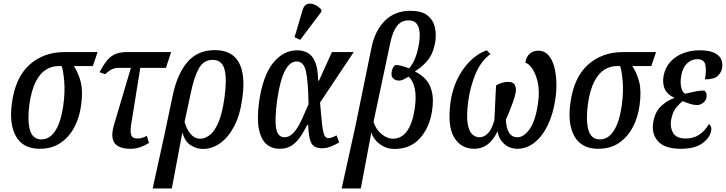

<svg xmlns="http://www.w3.org/2000/svg" viewBox="-20 -830 4098 1084"><path d="M204 10Q111 10 71 -59Q31 -128 47 -247Q67 -394 147 -465Q227 -536 344 -536H531L504 -457H397Q423 -418 436 -366.5Q449 -315 438 -236Q429 -167 399.5 -111.5Q370 -56 321.5 -23Q273 10 204 10ZM214 -43Q261 -43 292.5 -92Q324 -141 337 -232Q348 -311 342.5 -372Q337 -433 328 -457H310Q273 -457 240 -437Q207 -417 182.5 -370Q158 -323 146 -242Q134 -150 149 -96.5Q164 -43 214 -43Z M717 10Q652 10 627.5 -21.5Q603 -53 623 -123L719 -447H648Q630 -447 612.5 -439Q595 -431 574 -411L542 -422Q564 -464 584.5 -489Q605 -514 632 -525Q659 -536 697 -536H946L917 -447H772L720 -124Q714 -81 722 -64.5Q730 -48 754 -48Q769 -48 781.5 -51.5Q794 -55 809 -63L821 -23Q799 -9 773 0.5Q747 10 717 10Z M955 -290Q980 -411 1037.5 -479Q1095 -547 1193 -547Q1290 -547 1328.5 -477.5Q1367 -408 1348 -275Q1335 -178 1301 -115Q1267 -52 1221.5 -20.5Q1176 11 1126 11Q1089 11 1056.5 -10Q1024 -31 1011 -79H1009L950 234H842L909 -72ZM1111 -47Q1139 -47 1166 -69Q1193 -91 1214 -141Q1235 -191 1247 -276Q1262 -382 1248 -437Q1234 -492 1180 -492Q1128 -492 1101 -440.5Q1074 -389 1057 -304L1022 -142Q1034 -99 1056.5 -73Q1079 -47 1111 -47Z M1559 10Q1514 10 1483.5 -17Q1453 -44 1441.5 -102.5Q1430 -161 1443 -257Q1464 -402 1521.5 -474Q1579 -546 1658 -546Q1690 -546 1716.5 -532Q1743 -518 1759 -481Q1775 -444 1776 -375H1781L1854 -536H1977L1787 -251Q1794 -167 1799 -124Q1804 -81 1812 -65.5Q1820 -50 1834 -50Q1843 -50 1856.5 -55Q1870 -60 1880 -66L1895 -26Q1877 -15 1851 -4Q1825 7 1797 7Q1754 7 1738 -22Q1722 -51 1720 -125H1715Q1697 -90 1676.5 -59Q1656 -28 1628 -9Q1600 10 1559 10ZM1587 -55Q1610 -55 1630 -73.5Q1650 -92 1666.5 -121.5Q1683 -151 1696.5 -183.5Q1710 -216 1722 -242Q1720 -370 1707.5 -426.5Q1695 -483 1655 -483Q1576 -483 1545 -266Q1530 -156 1539 -105.5Q1548 -55 1587 -55ZM1675 -605 1643 -620 1689 -775Q1697 -802 1716 -807.5Q1735 -813 1756.5 -803.5Q1778 -794 1795 -775L1794 -763Z M1909 234 1986 -115 2077 -559Q2096 -656 2152.5 -712.5Q2209 -769 2297 -769Q2359 -769 2391.5 -744.5Q2424 -720 2434 -681Q2444 -642 2438 -598Q2429 -536 2400 -496.5Q2371 -457 2324 -428L2323 -426Q2357 -410 2382 -383.5Q2407 -357 2418 -314Q2429 -271 2420 -208Q2406 -111 2351.5 -50Q2297 11 2207 11Q2173 11 2146 -3Q2119 -17 2101 -38Q2083 -59 2078 -79H2076L2017 234ZM2198 -47Q2246 -47 2276.5 -88Q2307 -129 2320 -207Q2332 -282 2322 -328.5Q2312 -375 2287 -397Q2274 -389 2259.5 -382Q2245 -375 2235 -375Q2213 -375 2200.5 -386.5Q2188 -398 2191 -422Q2192 -430 2196 -441.5Q2200 -453 2211 -463Q2224 -464 2245.5 -458.5Q2267 -453 2290 -444Q2333 -494 2347 -594Q2355 -650 2340.5 -682.5Q2326 -715 2287 -715Q2246 -715 2221.5 -683.5Q2197 -652 2184 -590L2089 -143Q2101 -101 2133 -74Q2165 -47 2198 -47Z M2524 -257Q2533 -320 2560 -378.5Q2587 -437 2630 -481.5Q2673 -526 2728 -546L2749 -525Q2694 -484 2664.5 -412Q2635 -340 2624 -262Q2613 -179 2620 -134.5Q2627 -90 2645.5 -72.5Q2664 -55 2687 -55Q2712 -55 2734 -76.5Q2756 -98 2771 -151Q2773 -182 2774.5 -218Q2776 -254 2777.5 -288Q2779 -322 2781 -348Q2794 -356 2812.5 -362Q2831 -368 2848 -368Q2878 -368 2887 -349.5Q2896 -331 2891 -305Q2886 -282 2876 -253.5Q2866 -225 2855 -198.5Q2844 -172 2836 -154Q2841 -55 2901 -55Q2938 -55 2971 -102Q3004 -149 3018 -251Q3027 -315 3016.5 -363Q3006 -411 2986.5 -440.5Q2967 -470 2946 -476Q2951 -510 2971 -527Q2991 -544 3019 -544Q3053 -544 3075 -520Q3097 -496 3108 -456.5Q3119 -417 3121 -369.5Q3123 -322 3116 -275Q3104 -188 3073 -124Q3042 -60 2997.5 -25Q2953 10 2901 10Q2859 10 2828 -16.5Q2797 -43 2789 -88Q2764 -37 2731.5 -13.5Q2699 10 2658 10Q2582 10 2543.5 -55Q2505 -120 2524 -257Z M3357 10Q3264 10 3224 -59Q3184 -128 3200 -247Q3220 -394 3300 -465Q3380 -536 3497 -536H3684L3657 -457H3550Q3576 -418 3589 -366.5Q3602 -315 3591 -236Q3582 -167 3552.5 -111.5Q3523 -56 3474.5 -23Q3426 10 3357 10ZM3367 -43Q3414 -43 3445.5 -92Q3477 -141 3490 -232Q3501 -311 3495.5 -372Q3490 -433 3481 -457H3463Q3426 -457 3393 -437Q3360 -417 3335.5 -370Q3311 -323 3299 -242Q3287 -150 3302 -96.5Q3317 -43 3367 -43Z M3823 10Q3733 10 3695 -32.5Q3657 -75 3668 -139Q3677 -197 3711 -229.5Q3745 -262 3785 -276L3786 -279Q3752 -293 3735.5 -323Q3719 -353 3726 -400Q3735 -448 3764.5 -480.5Q3794 -513 3837 -529.5Q3880 -546 3929 -546Q3984 -546 4013.5 -531.5Q4043 -517 4052 -494Q4061 -471 4057 -446Q4052 -420 4032 -401Q4012 -382 3960 -382Q3969 -430 3962.5 -463Q3956 -496 3916 -496Q3884 -496 3859 -472Q3834 -448 3826 -402Q3819 -362 3827 -333.5Q3835 -305 3849 -301Q3878 -308 3905 -313.5Q3932 -319 3957 -319Q3962 -315 3966.5 -306Q3971 -297 3969 -281Q3966 -263 3950.5 -250Q3935 -237 3915 -237Q3898 -237 3879.5 -242.5Q3861 -248 3834 -259Q3822 -250 3800 -225.5Q3778 -201 3769 -153Q3762 -112 3780 -80Q3798 -48 3853 -48Q3892 -48 3924.5 -67.5Q3957 -87 3983 -130Q3989 -125 3993.5 -115.5Q3998 -106 3995 -92Q3988 -52 3945.5 -21Q3903 10 3823 10Z"/></svg>

Font: Noto Serif ExtraCondensed Medium
Style: Italic
Weight: 500
Width: 2
Italic angle: -12°
Designer: Monotype Design Team
Foundry: Monotype Imaging Inc.
Version: Version 2.013; ttfautohint (v1.8.4.7-5d5b)